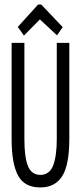

<svg xmlns="http://www.w3.org/2000/svg" viewBox="-20 -811 353 842"><path d="M157 11Q87 11 59 -41.5Q31 -94 31 -200V-623H87V-199Q87 -122 102.5 -83Q118 -44 158 -44Q198 -45 213.5 -86.5Q229 -128 229 -202V-623H284V-203Q284 -87 252.5 -38Q221 11 157 11ZM85 -655 58 -693 147 -791H161L255 -692L230 -656L155 -726Z"/></svg>

Font: Inconsolata ExtraCondensed Thin
Style: Regular
Weight: 100
Width: 2
Monospace: yes
Designer: Raph Levien, Cyreal, Brenton Simpson
Foundry: Raph Levien, Cyreal, Google
Version: Version 3.100; ttfautohint (v1.8.4.7-5d5b)